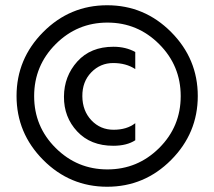

<svg xmlns="http://www.w3.org/2000/svg" viewBox="-20 -702 816 731"><path d="M192 -534Q110 -452 110 -336Q110 -220 192 -138.5Q274 -57 389 -57Q504 -57 586 -138.5Q668 -220 668 -336Q668 -452 586 -534Q504 -616 389 -616Q274 -616 192 -534ZM388 -682Q530 -682 631.5 -580Q733 -478 733 -336.5Q733 -195 631.5 -93Q530 9 388 9Q246 9 144.5 -93Q43 -195 43 -336.5Q43 -478 144.5 -580Q246 -682 388 -682ZM411 -147Q325 -147 274 -201.5Q223 -256 223.5 -334Q224 -412 274.5 -468Q325 -524 412 -524Q459 -524 495 -504V-439Q460 -462 411 -462Q362 -462 327.5 -426.5Q293 -391 293.5 -335.5Q294 -280 328 -244Q362 -208 412.5 -208Q463 -208 495 -233V-168Q463 -147 411 -147Z"/></svg>

Font: Hind Madurai
Style: Regular
Weight: 400
Designer: Jyotish Sonowal
Foundry: Indian Type Foundry
Version: Version 0.702;PS 1.0;hotconv 1.0.81;makeotf.lib2.5.63406